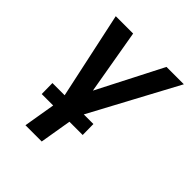

<svg xmlns="http://www.w3.org/2000/svg" viewBox="-200 -653 1001 1001"><g transform="rotate(45 300.0 -152.5)"><path d="M148 215 187 -17 79 -520H207L269 -161L453 -520H581L305 -6L268 215ZM395 40H93L92 -40H394Z"/></g></svg>

Font: Iosevka Extended Oblique
Style: Bold
Weight: 700
Width: 7
Italic angle: -9°
Monospace: yes
Designer: Belleve Invis
Foundry: Belleve Invis
Version: Version 32.5.0; ttfautohint (v1.8.4)